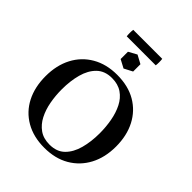

<svg xmlns="http://www.w3.org/2000/svg" viewBox="-276 -1182 1358 1358"><g transform="rotate(45 403.0 -502.5)"><path d="M198 -365Q198 -302 209 -242Q220 -182 245 -133.5Q270 -85 311 -56Q352 -27 413 -27L403 15Q294 15 214.5 -31Q135 -77 93 -159Q51 -241 51 -350Q51 -459 94 -541Q137 -623 216.5 -669Q296 -715 403 -715L393 -673Q322 -673 279 -631Q236 -589 217 -519Q198 -449 198 -365ZM608 -335Q608 -398 597 -458.5Q586 -519 561.5 -567.5Q537 -616 495.5 -644.5Q454 -673 393 -673L403 -715Q514 -715 592.5 -669Q671 -623 713.5 -541Q756 -459 756 -350Q756 -241 712.5 -159Q669 -77 590 -31Q511 15 403 15L413 -27Q485 -27 527.5 -69Q570 -111 589 -181Q608 -251 608 -335ZM403 -918 466 -884V-811L403 -778L341 -811V-884ZM548 -955H258Q256 -968 256 -987.5Q256 -1007 258 -1020H548Q550 -1007 550 -987.5Q550 -968 548 -955Z"/></g></svg>

Font: Poltawski Nowy SemiBold
Style: Regular
Weight: 600
Version: Version 1.001;gftools[0.9.25]